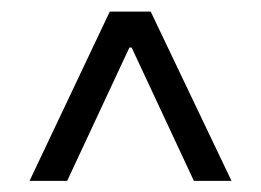

<svg xmlns="http://www.w3.org/2000/svg" viewBox="-20 -706 461 339"><path d="M173.8 -685.5H246.1L388.7 -386.7H322.3L212.4 -622.1H208.5L98.6 -386.7H32.2Z"/></svg>

Font: Pretendard Light
Style: Regular
Weight: 300
Designer: Base glyphs from Inter by Rasmus Andersson; Hangeul glyphs from Noto Sans CJK(Source Han Sans) by Jang Soo-young and Kan
Foundry: Kil Hyung-jin
Version: Version 1.309